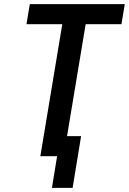

<svg xmlns="http://www.w3.org/2000/svg" viewBox="-20 -755 623 928"><path d="M231 153H331L372 -97H304L394 -638H567L583 -735H124L108 -638H281L175 0H256Z"/></svg>

Font: Iosevka Sparkle SmBdObl
Style: Regular
Weight: 600
Italic angle: -9°
Designer: Belleve Invis
Foundry: Belleve Invis
Version: Version 4.5.0; ttfautohint (v1.8.3)